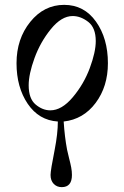

<svg xmlns="http://www.w3.org/2000/svg" viewBox="-20 -488 512 790"><path d="M279 -422Q233 -422 189.5 -368.5Q146 -315 122 -249Q98 -183 98 -137Q98 -82 126.5 -58Q155 -34 187 -34Q234 -34 279.5 -88Q325 -142 349.5 -208Q374 -274 374 -319Q374 -374 343 -398Q312 -422 279 -422ZM234 282Q214 282 201 268.5Q188 255 188 232Q188 213 205 128Q218 61 218 12Q140 7 94 -61Q48 -129 48 -228Q48 -328 104.5 -398Q161 -468 244 -468Q326 -468 375 -399Q424 -330 424 -228Q424 -132 373.5 -64.5Q323 3 242 12Q246 75 256 128Q258 139 264 162Q270 185 273 201Q276 217 276 232Q276 282 234 282Z"/></svg>

Font: Old Standard TT
Style: Regular
Weight: 400
Designer: Alexey Kryukov <alexios@thessalonica.org.ru>
Version: Version 1.0